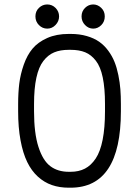

<svg xmlns="http://www.w3.org/2000/svg" viewBox="-20 -852 640 884"><path d="M536.6 -373.5V-339.8Q536.6 11.7 305.2 12.2H296.9Q253.9 12.2 218.8 0Q183.6 -12.2 154.3 -38.8Q125 -65.4 105.2 -106.2Q85.4 -147 74.5 -206.1Q63.5 -265.1 63.5 -339.8V-372.6Q63.5 -424.8 68.8 -467.8Q74.2 -510.7 89.6 -554.7Q105 -598.6 130.1 -628.4Q155.3 -658.2 197.5 -677Q239.7 -695.8 296.4 -695.8H305.2Q346.2 -695.8 379.6 -686Q413.1 -676.3 436.8 -659.7Q460.4 -643.1 478.5 -618.4Q496.6 -593.8 507.3 -566.9Q518.1 -540 524.9 -506.3Q531.7 -472.7 534.2 -441.2Q536.6 -409.7 536.6 -373.5ZM305.2 -622.6H296.4Q257.3 -622.6 229.2 -610.8Q201.2 -599.1 179.7 -571.3Q158.2 -543.5 147.5 -494.1Q136.7 -444.8 136.7 -372.6V-339.8Q136.7 -238.8 157 -175.8Q177.2 -112.8 211.7 -86.9Q246.1 -61 296.9 -61H305.2Q342.8 -61 371.1 -75.7Q399.4 -90.3 420.7 -122.3Q441.9 -154.3 452.6 -208.7Q463.4 -263.2 463.4 -339.8V-373.5Q463.4 -445.8 453.1 -495.1Q442.9 -544.4 421.6 -572Q400.4 -599.6 372.6 -611.1Q344.7 -622.6 305.2 -622.6ZM197.8 -720.2Q175.3 -720.2 159.2 -736.6Q143.1 -752.9 143.1 -776.4Q143.1 -800.3 159.4 -815.9Q175.8 -831.5 197.3 -831.5Q220.2 -831.5 236.1 -815.2Q252 -798.8 252 -776.4Q252 -753.9 235.8 -737.1Q219.7 -720.2 197.8 -720.2ZM409.2 -720.2Q387.7 -720.2 371.6 -736.8Q355.5 -753.4 355.5 -776.4Q355.5 -799.8 371.6 -815.7Q387.7 -831.5 409.2 -831.5Q429.7 -831.5 446 -815.9Q462.4 -800.3 462.4 -776.4Q462.4 -752.4 446.3 -736.3Q430.2 -720.2 409.2 -720.2Z"/></svg>

Font: Anka/Coder
Style: Regular
Weight: 400
Monospace: yes
Version: Version 001.100